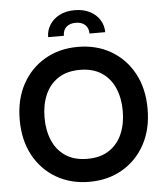

<svg xmlns="http://www.w3.org/2000/svg" viewBox="-61 -965 881 1032"><g transform="rotate(-5 380.0 -449.0)"><path d="M380 14Q280 14 202 -31.2Q124 -76.5 79.5 -158.2Q35 -240 35 -350Q35 -460 79.5 -541.8Q124 -623.5 202 -668.8Q280 -714 380 -714Q480 -714 558 -668.8Q636 -623.5 680.5 -541.8Q725 -460 725 -350Q725 -240 680.5 -158.2Q636 -76.5 558 -31.2Q480 14 380 14ZM380 -110Q450 -110 497 -141Q544 -172 567.5 -226.2Q591 -280.5 591 -350Q591 -419.5 567.5 -473.8Q544 -528 497 -559Q450 -590 380 -590Q310 -590 263 -559Q216 -528 192.5 -473.8Q169 -419.5 169 -350Q169 -280.5 192.5 -226.2Q216 -172 263 -141Q310 -110 380 -110ZM380 -912Q428 -912 462.5 -894Q497 -876 515.5 -846Q534 -816 534 -780H449Q449 -811 430.2 -827.5Q411.5 -844 380 -844Q348.5 -844 329.8 -827.5Q311 -811 311 -780H226Q226 -816 244.8 -846Q263.5 -876 298 -894Q332.5 -912 380 -912Z"/></g></svg>

Font: Cabin Resolve
Style: Bold-Resolve
Weight: 700
Designer: Pablo Impallari
Foundry: Pablo Impallari. http://www.impallari.com Igino Marini. http://www.ikern.com
Version: Version 3.001